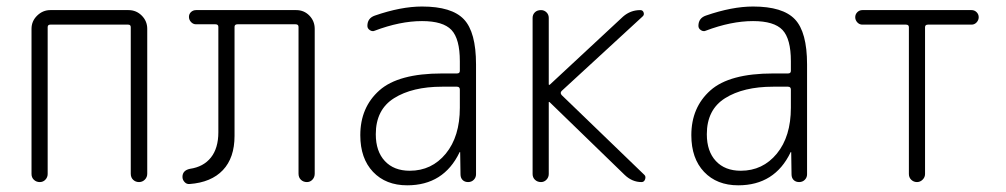

<svg xmlns="http://www.w3.org/2000/svg" viewBox="-20 -550 3040 580"><path d="M75.2 -24.4V-462.9Q75.2 -486.3 92.3 -502.9Q109.4 -519.5 131.8 -519.5H368.2Q391.6 -519.5 408.2 -502.9Q424.8 -486.3 424.8 -462.9V-25.4Q424.8 -14.6 417.5 -7.3Q410.2 0 399.9 0Q389.6 0 382.3 -6.8Q375 -13.7 375 -25.4V-467.8Q375 -475.6 367.2 -475.6H131.8Q124 -475.6 124 -467.8V-24.4Q124 -14.6 117.2 -7.3Q110.4 0 100.1 0Q89.8 0 82.5 -6.8Q75.2 -13.7 75.2 -24.4Z M552.7 5.9Q543.9 6.8 537.6 0Q531.2 -6.8 531.2 -15.6Q531.2 -35.2 553.7 -40Q594.7 -45.9 617.2 -74.2Q639.6 -102.5 639.6 -150.4V-468.8Q639.6 -476.6 630.9 -476.6H572.3Q563.5 -476.6 557.1 -483.4Q550.8 -490.2 550.8 -499Q550.8 -507.8 557.1 -513.7Q563.5 -519.5 572.3 -519.5H875Q898.4 -519.5 914.6 -502.9Q930.7 -486.3 930.7 -462.9V-25.4Q930.7 -14.6 923.8 -7.3Q917 0 907.2 0Q896.5 0 889.2 -6.8Q881.8 -13.7 881.8 -25.4V-468.8Q881.8 -476.6 873 -476.6H697.3Q688.5 -476.6 688.5 -468.8V-139.6Q688.5 -73.2 653.3 -36.1Q618.2 1 552.7 5.9Z M1315.4 -288.1Q1225.6 -288.1 1170.4 -253.4Q1115.2 -218.8 1115.2 -144.5Q1115.2 -92.8 1142.6 -63.5Q1169.9 -34.2 1217.8 -34.2Q1284.2 -34.2 1326.7 -85.9Q1369.1 -137.7 1369.1 -224.6V-279.3Q1369.1 -288.1 1360.4 -288.1ZM1210 9.8Q1145.5 9.8 1106.9 -30.8Q1068.4 -71.3 1068.4 -141.6Q1068.4 -225.6 1126 -276.9Q1183.6 -328.1 1315.4 -328.1H1360.4Q1369.1 -328.1 1369.1 -335.9V-365.2Q1369.1 -432.6 1343.8 -459.5Q1318.4 -486.3 1254.9 -486.3Q1188.5 -486.3 1111.3 -457Q1104.5 -454.1 1097.2 -459Q1089.8 -463.9 1089.8 -471.7Q1089.8 -495.1 1112.3 -502.9Q1191.4 -530.3 1254.9 -530.3Q1344.7 -530.3 1381.3 -491.7Q1418 -453.1 1418 -355.5V-23.4Q1418 -13.7 1411.1 -6.8Q1404.3 0 1394 0Q1383.8 0 1377.4 -6.3Q1371.1 -12.7 1371.1 -23.4L1370.1 -89.8Q1370.1 -90.8 1369.1 -90.8Q1368.2 -90.8 1368.2 -89.8Q1320.3 9.8 1210 9.8Z M1614.3 0Q1603.5 0 1596.2 -6.8Q1588.9 -13.7 1588.9 -24.4V-496.1Q1588.9 -505.9 1595.7 -512.7Q1602.5 -519.5 1614.3 -519.5Q1624 -519.5 1630.9 -512.7Q1637.7 -505.9 1637.7 -496.1V-294.9Q1637.7 -293.9 1638.7 -293.9H1640.6L1862.3 -500Q1884.8 -519.5 1914.1 -519.5Q1921.9 -519.5 1924.3 -512.2Q1926.8 -504.9 1920.9 -500L1676.8 -275.4Q1670.9 -269.5 1676.8 -262.7L1926.8 -21.5Q1931.6 -16.6 1928.7 -8.3Q1925.8 0 1918 0Q1889.6 0 1867.2 -21.5L1640.6 -241.2Q1639.6 -242.2 1638.7 -242.2Q1637.7 -242.2 1637.7 -241.2V-24.4Q1637.7 -14.6 1630.9 -7.3Q1624 0 1614.3 0Z M2315.4 -288.1Q2225.6 -288.1 2170.4 -253.4Q2115.2 -218.8 2115.2 -144.5Q2115.2 -92.8 2142.6 -63.5Q2169.9 -34.2 2217.8 -34.2Q2284.2 -34.2 2326.7 -85.9Q2369.1 -137.7 2369.1 -224.6V-279.3Q2369.1 -288.1 2360.4 -288.1ZM2210 9.8Q2145.5 9.8 2106.9 -30.8Q2068.4 -71.3 2068.4 -141.6Q2068.4 -225.6 2126 -276.9Q2183.6 -328.1 2315.4 -328.1H2360.4Q2369.1 -328.1 2369.1 -335.9V-365.2Q2369.1 -432.6 2343.8 -459.5Q2318.4 -486.3 2254.9 -486.3Q2188.5 -486.3 2111.3 -457Q2104.5 -454.1 2097.2 -459Q2089.8 -463.9 2089.8 -471.7Q2089.8 -495.1 2112.3 -502.9Q2191.4 -530.3 2254.9 -530.3Q2344.7 -530.3 2381.3 -491.7Q2418 -453.1 2418 -355.5V-23.4Q2418 -13.7 2411.1 -6.8Q2404.3 0 2394 0Q2383.8 0 2377.4 -6.3Q2371.1 -12.7 2371.1 -23.4L2370.1 -89.8Q2370.1 -90.8 2369.1 -90.8Q2368.2 -90.8 2368.2 -89.8Q2320.3 9.8 2210 9.8Z M2585 -475.6Q2576.2 -475.6 2569.8 -482.4Q2563.5 -489.3 2563.5 -498Q2563.5 -506.8 2569.8 -513.2Q2576.2 -519.5 2585 -519.5H2915Q2923.8 -519.5 2930.2 -513.2Q2936.5 -506.8 2936.5 -498Q2936.5 -489.3 2930.2 -482.4Q2923.8 -475.6 2915 -475.6H2783.2Q2774.4 -475.6 2774.4 -467.8V-24.4Q2774.4 -14.6 2767.1 -7.3Q2759.8 0 2750 0Q2740.2 0 2732.9 -6.8Q2725.6 -13.7 2725.6 -24.4V-467.8Q2725.6 -475.6 2716.8 -475.6Z"/></svg>

Font: Rounded Mgen+ 1m light
Style: Regular
Weight: 200
Designer: [Source Han Sans]
Ryoko NISHIZUKA  (kana & ideographs); Paul D. Hunt (Latin, Greek & Cyrillic); Wenlong ZHANG  (bopomofo
Version: Version 1.059.20150602